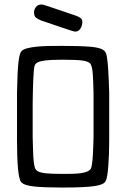

<svg xmlns="http://www.w3.org/2000/svg" viewBox="-20 -827 565 858"><path d="M56 -412Q57 -461 58.5 -494.5Q60 -528 62.5 -549Q65 -570 68 -581Q71 -592 75 -597Q82 -606 100.5 -611Q119 -616 144 -618.5Q169 -621 198.5 -621.5Q228 -622 258 -622Q336 -622 385.5 -618Q435 -614 449 -597Q455 -590 458 -570.5Q461 -551 463 -525Q465 -499 466 -469.5Q467 -440 468 -412V-199Q468 -170 467 -140.5Q466 -111 464 -85.5Q462 -60 459 -41.5Q456 -23 451 -16Q446 -8 433.5 -3Q421 2 399 5Q377 8 344 9.5Q311 11 265 11H253Q179 11 133.5 6.5Q88 2 75 -13Q65 -24 60.5 -73Q56 -122 56 -199ZM126 -215Q127 -195 127.5 -162.5Q128 -130 131 -102Q133 -87 136 -77Q139 -67 150.5 -61Q162 -55 186 -52.5Q210 -50 255 -50H279Q292 -50 308.5 -50.5Q325 -51 340.5 -53Q356 -55 368.5 -60Q381 -65 386 -73Q389 -79 391.5 -96.5Q394 -114 395 -135.5Q396 -157 397 -179Q398 -201 398 -215V-410Q397 -464 394.5 -497.5Q392 -531 384 -542Q376 -552 351.5 -556Q327 -560 273 -560H251Q207 -560 183 -557Q159 -554 148 -548Q137 -542 134.5 -532.5Q132 -523 131 -509Q130 -496 129 -478Q128 -460 127.5 -439.5Q127 -419 126.5 -397.5Q126 -376 126 -357ZM132 -772Q132 -784 140.5 -795.5Q149 -807 166 -807Q169 -807 172.5 -806Q176 -805 190.5 -800.5Q205 -796 235 -785.5Q265 -775 319 -757Q330 -753 339 -747Q348 -741 348 -727Q348 -723 346.5 -716Q345 -709 341.5 -702.5Q338 -696 332 -691Q326 -686 316 -686H315Q313 -686 309 -687Q305 -688 291 -692.5Q277 -697 247.5 -707Q218 -717 165 -735Q151 -740 141.5 -747.5Q132 -755 132 -772Z"/></svg>

Font: CMU Typewriter Custom
Style: Regular
Weight: 500
Monospace: yes
Version: Version 0.7.0